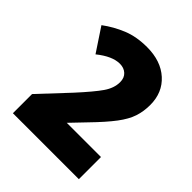

<svg xmlns="http://www.w3.org/2000/svg" viewBox="-136 -886 595 595"><g transform="rotate(45 161.0 -588.5)"><path d="M17 -369V-453L105 -547Q148 -594 166 -620Q184 -646 184 -672Q184 -691 172.5 -701.5Q161 -712 143 -712Q110 -712 69 -679L18 -756Q49 -779 84.5 -793.5Q120 -808 166 -808Q227 -808 263.5 -775Q300 -742 300 -688Q300 -660 292 -635.5Q284 -611 262.5 -582.5Q241 -554 201 -513L156 -466H306V-369Z"/></g></svg>

Font: Noto Sans Tamil Condensed ExtraBold
Style: Regular
Weight: 800
Width: 3
Designer: Jelle Bosma - Monotype Design Team
Foundry: Monotype Imaging Inc.
Version: Version 2.004; ttfautohint (v1.8.4.7-5d5b)